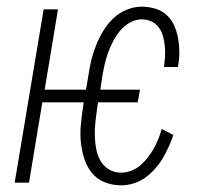

<svg xmlns="http://www.w3.org/2000/svg" viewBox="-20 -548 640 576"><path d="M343 8Q317 8 293.5 -1.5Q270 -11 255 -30Q240 -49 232.5 -73Q225 -97 222.5 -122Q220 -147 222.5 -173.5Q225 -200 229 -226L231 -241H107L67 0H24L111 -520H154L114 -279H238L246 -326Q249 -348 254.5 -370Q260 -392 269 -414Q278 -436 290.5 -456.5Q303 -477 320.5 -493.5Q338 -510 360.5 -519Q383 -528 405 -528Q426 -528 446 -522Q466 -516 480.5 -502.5Q495 -489 503 -470.5Q511 -452 514.5 -432Q518 -412 518 -391Q518 -370 514 -348Q514 -348 514 -347.5Q514 -347 514 -347H472Q472 -347 472 -347Q472 -347 472 -348Q474 -363 475 -379Q476 -395 474.5 -410Q473 -425 469 -439.5Q465 -454 456.5 -465.5Q448 -477 434.5 -483.5Q421 -490 405 -490Q387 -490 370 -480.5Q353 -471 340.5 -456Q328 -441 319.5 -424.5Q311 -408 304.5 -390.5Q298 -373 294 -355Q290 -337 287 -319L281 -279H400L393 -241H274L271 -219Q268 -199 266 -179.5Q264 -160 264.5 -140Q265 -120 268.5 -101.5Q272 -83 281 -66.5Q290 -50 306.5 -40Q323 -30 343 -30Q358 -30 373 -35.5Q388 -41 400.5 -51.5Q413 -62 423 -75Q433 -88 441 -102Q449 -116 455 -131Q461 -146 465 -161L500 -143Q494 -125 486 -107.5Q478 -90 468 -73Q458 -56 444.5 -41Q431 -26 415 -14.5Q399 -3 380 2.5Q361 8 343 8Z"/></svg>

Font: Iosevka SS04 XLt Ex
Style: Italic
Weight: 200
Width: 7
Italic angle: -9°
Monospace: yes
Designer: Belleve Invis
Foundry: Belleve Invis
Version: Version 19.0.0; ttfautohint (v1.8.4)